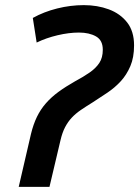

<svg xmlns="http://www.w3.org/2000/svg" viewBox="-20 -729 543 749"><path d="M53 0 101 -207Q110 -244 124 -273Q138 -302 159 -326Q180 -350 208 -370.5Q236 -391 273 -412Q305 -429 329.5 -446Q354 -463 367.5 -483.5Q381 -504 381 -535Q381 -572 354.5 -587Q328 -602 288 -602Q249 -602 204.5 -591.5Q160 -581 123 -563L108 -659Q151 -683 203 -696Q255 -709 307 -709Q360 -709 404.5 -692.5Q449 -676 476 -641.5Q503 -607 503 -552Q503 -505 488.5 -471Q474 -437 451 -412Q428 -387 399 -367.5Q370 -348 342 -330Q316 -314 295.5 -300Q275 -286 260 -270Q245 -254 234 -233Q223 -212 216 -182L173 0Z"/></svg>

Font: Ubuntu Sans SemiBold
Style: Italic
Weight: 600
Italic angle: -13.5°
Designer: Dalton Maag Ltd
Foundry: Dalton Maag Ltd
Version: Version 1.006